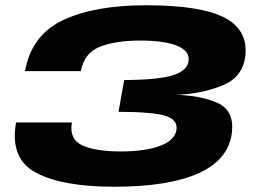

<svg xmlns="http://www.w3.org/2000/svg" viewBox="-20 -701 992 729"><path d="M414 8Q217 8 116.8 -45.2Q16.5 -98.5 41 -236H253Q242 -172 292.5 -149Q343 -126 438 -126Q531.5 -126 588 -147.2Q644.5 -168.5 650 -208.5Q655.5 -246 608.8 -261Q562 -276 430 -276.5L451.5 -397Q583 -398 637.2 -415.5Q691.5 -433 696 -469.5Q701 -507 653 -527Q605 -547 512.5 -547Q418 -547 358.8 -523.2Q299.5 -499.5 287 -431H75Q99.5 -568 219.2 -624.5Q339 -681 534.5 -681Q741 -681 831.5 -634.5Q922 -588 911.5 -489.5Q902.5 -408 823.8 -376.2Q745 -344.5 649.5 -341Q744.5 -338 806.5 -309.8Q868.5 -281.5 861 -202Q850.5 -96.5 736 -44.2Q621.5 8 414 8Z"/></svg>

Font: Anybody UltraExpanded Regular
Style: Bold Italic
Weight: 700
Width: 9
Italic angle: -10°
Designer: Tyler Finck
Foundry: Etcetera Type Company
Version: Version 1.010; ttfautohint (v1.8.3) -l 8 -r 50 -G 200 -x 14 